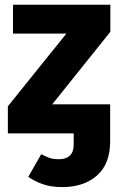

<svg xmlns="http://www.w3.org/2000/svg" viewBox="-20 -551 493 793"><path d="M33.7 -531.4H435.8V-419.6L195.6 -120H435V0H12.5V-112L254.2 -412.3H33.7ZM237.3 221.7Q189.2 221.7 155 209.1Q120.8 196.5 96.8 179.4L150.2 85.9Q167.8 95.2 183.5 100.9Q199.2 106.6 224.8 106.6Q252.5 106.6 268.4 91.8Q284.4 77 284.4 45.7V-1H435V31.5Q435 126.5 380.4 174.1Q325.8 221.7 237.3 221.7Z"/></svg>

Font: Fira Sans Variable
Style: Regular
Weight: 400
Designer: Carrois Corporate & Edenspiekermann AG
Foundry: Carrois Corporate GbR & Edenspiekermann AG
Version: Version 4.202